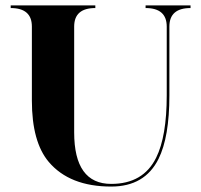

<svg xmlns="http://www.w3.org/2000/svg" viewBox="-20 -684 743 709"><path d="M595.7 -332V-585.9Q595.7 -654.3 517.6 -654.3V-664.1H683.6V-654.3Q605.5 -654.3 605.5 -585.9V-332Q605.5 -177.7 565.4 -97.2Q514.6 4.9 390.6 4.9Q237.3 4.9 160.2 -85.9Q97.7 -159.7 97.7 -312.5V-585.9Q97.7 -654.3 19.5 -654.3V-664.1H332V-654.3Q253.9 -654.3 253.9 -585.9V-195.3Q253.9 -4.9 390.6 -4.9Q508.8 -4.9 556.6 -101.6Q595.7 -180.2 595.7 -332Z"/></svg>

Font: spinweradBold
Style: Regular
Weight: 700
Width: 7
Version: Version 0.3 ; ttfautohint (v1.2) -l 8 -r 50 -G 200 -x 14 -D 